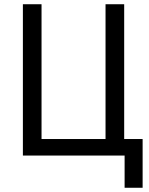

<svg xmlns="http://www.w3.org/2000/svg" viewBox="-20 -734 703 906"><path d="M568 152V0H88V-714H176V-78H478V-714H566V-78H653V152Z"/></svg>

Font: Noto Sans SemiCondensed
Style: Regular
Weight: 400
Width: 4
Designer: Monotype Design Team
Foundry: Monotype Imaging Inc.
Version: Version 2.013; ttfautohint (v1.8.4.7-5d5b)